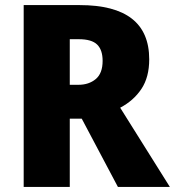

<svg xmlns="http://www.w3.org/2000/svg" viewBox="-20 -734 687 754"><path d="M293 -714Q566 -714 566 -501Q566 -431 535.5 -385Q505 -339 452 -311L647 0H443L301 -268H254V0H73V-714ZM290 -580H254V-401H288Q329 -401 356 -423.5Q383 -446 383 -495Q383 -538 361.5 -559Q340 -580 290 -580Z"/></svg>

Font: Noto Sans Disp ExtBd
Style: Regular
Weight: 800
Designer: Monotype Design Team
Foundry: Monotype Imaging Inc.
Version: Version 2.000;GOOG;noto-source:20170915:90ef993387c0; ttfaut